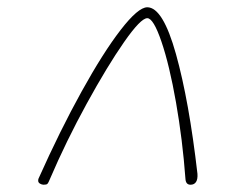

<svg xmlns="http://www.w3.org/2000/svg" viewBox="-20 -721 650 528"><path d="M85 -224Q85 -228 86 -230Q145 -362 204.5 -469.5Q264 -577 312 -639Q360 -701 385 -701Q428 -701 464 -572Q500 -443 523 -243Q524 -228 519 -220.5Q514 -213 504 -213Q491 -213 490 -229Q482 -337 464 -439.5Q446 -542 424 -606.5Q402 -671 385 -671Q367 -671 321 -605Q275 -539 218.5 -436Q162 -333 117 -228Q113 -218 110.5 -215.5Q108 -213 100 -213Q95 -213 90 -216Q85 -219 85 -224Z"/></svg>

Font: Mali ExtraLight
Style: Italic
Weight: 275
Italic angle: -10°
Version: Version 1.000; ttfautohint (v1.6)